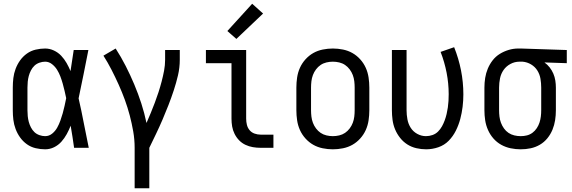

<svg xmlns="http://www.w3.org/2000/svg" viewBox="-20 -786 3040 1021"><path d="M220 8Q195 8 169.5 2Q144 -4 123 -19Q102 -34 87 -55Q72 -76 63 -100Q54 -124 51 -149Q48 -174 48 -200V-320Q48 -346 51 -371Q54 -396 63 -420Q72 -444 87 -465Q102 -486 123 -501Q144 -516 169.5 -522Q195 -528 220 -528Q244 -528 266.5 -517.5Q289 -507 305.5 -489.5Q322 -472 334 -451Q346 -430 355 -408Q359 -436 363.5 -464Q368 -492 372 -520H450Q437 -456 424.5 -391.5Q412 -327 398 -263Q413 -198 425.5 -132Q438 -66 452 0H374Q370 -29 365.5 -58Q361 -87 356 -116V-118Q347 -95 335 -73Q323 -51 306.5 -32.5Q290 -14 267.5 -3Q245 8 220 8ZM220 -62Q241 -62 257.5 -75.5Q274 -89 284 -107Q294 -125 301 -144.5Q308 -164 313.5 -183.5Q319 -203 323.5 -223.5Q328 -244 332 -264Q328 -283 323.5 -302.5Q319 -322 313.5 -341.5Q308 -361 301 -379.5Q294 -398 283.5 -415Q273 -432 256.5 -445Q240 -458 220 -458Q205 -458 189.5 -452.5Q174 -447 163 -436.5Q152 -426 144.5 -411.5Q137 -397 133 -382Q129 -367 127.5 -351.5Q126 -336 126 -320V-200Q126 -184 127.5 -168.5Q129 -153 133 -138Q137 -123 144.5 -108.5Q152 -94 163 -83.5Q174 -73 189.5 -67.5Q205 -62 220 -62Z M696 215V0Q696 -44 688.5 -87Q681 -130 670 -172Q659 -214 644 -255Q629 -296 611 -336Q593 -376 573 -415Q553 -454 530 -490L595 -528Q624 -483 648.5 -435Q673 -387 694 -337Q715 -287 731.5 -236Q748 -185 759 -132Q771 -159 782 -186Q793 -213 803.5 -240.5Q814 -268 823 -296Q832 -324 839.5 -352.5Q847 -381 852.5 -410Q858 -439 858 -468V-520H936V-468Q936 -426 926.5 -385.5Q917 -345 904 -305.5Q891 -266 876 -227.5Q861 -189 844.5 -150.5Q828 -112 810 -74.5Q792 -37 774 0V215Z M1366 0Q1345 0 1324.5 -3.5Q1304 -7 1285 -16Q1266 -25 1251.5 -40Q1237 -55 1227.5 -74Q1218 -93 1214.5 -113.5Q1211 -134 1211 -155V-450H1075V-520H1289V-155Q1289 -138 1293 -122Q1297 -106 1307.5 -93.5Q1318 -81 1334 -75.5Q1350 -70 1366 -70H1434V0ZM1237 -579 1189 -621 1321 -766 1379 -714Z M1750 8Q1723 8 1696 2.5Q1669 -3 1646 -16Q1623 -29 1604.5 -49.5Q1586 -70 1575 -94.5Q1564 -119 1560 -146Q1556 -173 1556 -200V-320Q1556 -347 1560 -374Q1564 -401 1575 -425.5Q1586 -450 1604.5 -470.5Q1623 -491 1646 -504Q1669 -517 1696 -522.5Q1723 -528 1750 -528Q1777 -528 1804 -522.5Q1831 -517 1854 -504Q1877 -491 1895.5 -470.5Q1914 -450 1925 -425.5Q1936 -401 1940 -374Q1944 -347 1944 -320V-200Q1944 -173 1940 -146Q1936 -119 1925 -94.5Q1914 -70 1895.5 -49.5Q1877 -29 1854 -16Q1831 -3 1804 2.5Q1777 8 1750 8ZM1750 -62Q1767 -62 1784 -66Q1801 -70 1815 -79.5Q1829 -89 1839.5 -103Q1850 -117 1856 -133Q1862 -149 1864 -166Q1866 -183 1866 -200V-320Q1866 -337 1864 -354Q1862 -371 1856 -387Q1850 -403 1839.5 -417Q1829 -431 1815 -440.5Q1801 -450 1784 -454Q1767 -458 1750 -458Q1733 -458 1716 -454Q1699 -450 1685 -440.5Q1671 -431 1660.5 -417Q1650 -403 1644 -387Q1638 -371 1636 -354Q1634 -337 1634 -320V-200Q1634 -183 1636 -166Q1638 -149 1644 -133Q1650 -117 1660.5 -103Q1671 -89 1685 -79.5Q1699 -70 1716 -66Q1733 -62 1750 -62Z M2246 8Q2220 8 2194 2Q2168 -4 2146 -18Q2124 -32 2107.5 -53Q2091 -74 2081 -98Q2071 -122 2067.5 -148Q2064 -174 2064 -200V-520H2142V-200Q2142 -176 2146.5 -151.5Q2151 -127 2164 -106.5Q2177 -86 2199 -74Q2221 -62 2245 -62Q2263 -62 2280 -68Q2297 -74 2309.5 -86.5Q2322 -99 2330.5 -114.5Q2339 -130 2345 -146.5Q2351 -163 2355 -180Q2359 -197 2361.5 -214.5Q2364 -232 2365 -249.5Q2366 -267 2366 -285Q2366 -342 2355 -399Q2344 -456 2323 -510L2395 -535Q2419 -475 2431.5 -412Q2444 -349 2444 -284Q2444 -251 2440 -218Q2436 -185 2427.5 -153Q2419 -121 2404 -91Q2389 -61 2366 -37.5Q2343 -14 2311 -3Q2279 8 2246 8Z M2749 8Q2722 8 2695.5 2.5Q2669 -3 2645.5 -16Q2622 -29 2604 -49.5Q2586 -70 2575 -95Q2564 -120 2560 -146.5Q2556 -173 2556 -200V-320Q2556 -346 2560 -371.5Q2564 -397 2574 -421Q2584 -445 2600 -465.5Q2616 -486 2638 -499.5Q2660 -513 2685 -520.5Q2710 -528 2736 -528Q2740 -528 2743.5 -528Q2747 -528 2750 -528L2994 -520V-450L2875 -454Q2891 -443 2903 -427.5Q2915 -412 2922.5 -394.5Q2930 -377 2933 -358Q2936 -339 2936 -320V-200Q2936 -173 2932 -147Q2928 -121 2918 -96.5Q2908 -72 2891 -51Q2874 -30 2851 -16.5Q2828 -3 2802 2.5Q2776 8 2749 8ZM2749 -62Q2766 -62 2782 -66Q2798 -70 2811.5 -80Q2825 -90 2834.5 -104.5Q2844 -119 2849 -134.5Q2854 -150 2856 -166.5Q2858 -183 2858 -200V-320Q2858 -344 2854 -367.5Q2850 -391 2837.5 -411Q2825 -431 2804 -443.5Q2783 -456 2759 -458H2750Q2748 -458 2746 -458Q2744 -458 2742 -458Q2717 -458 2694.5 -446Q2672 -434 2658 -414Q2644 -394 2639 -369.5Q2634 -345 2634 -320V-200Q2634 -183 2636 -166Q2638 -149 2644 -133Q2650 -117 2660 -103Q2670 -89 2684 -79.5Q2698 -70 2715 -66Q2732 -62 2749 -62Z"/></svg>

Font: Iosevka SS04
Style: Regular
Weight: 400
Monospace: yes
Designer: Belleve Invis
Foundry: Belleve Invis
Version: Version 19.0.0; ttfautohint (v1.8.4)